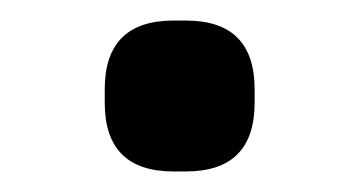

<svg xmlns="http://www.w3.org/2000/svg" viewBox="-20 -163 349 187"><path d="M82 -63V-76Q82 -143 149 -143H161Q228 -143 228 -76V-63Q228 4 161 4H149Q82 4 82 -63Z"/></svg>

Font: Krub SemiBold
Style: Regular
Weight: 600
Version: Version 1.000; ttfautohint (v1.6)